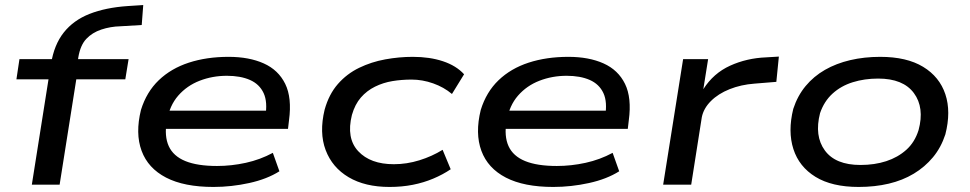

<svg xmlns="http://www.w3.org/2000/svg" viewBox="-20 -731 3839 760"><path d="M106 0 172 -417H45L57 -497H219L178 -463L182 -478Q194 -554 232.5 -602.5Q271 -651 334.5 -676Q398 -701 485 -707L547 -711L541 -632L457 -627Q417 -626 381 -614Q345 -602 321.5 -577Q298 -552 290 -504L286 -477L267 -497H489L476 -417H282L216 0Z M825 9Q709 9 637.5 -28Q566 -65 540.5 -134Q515 -203 538 -296Q560 -367 608.5 -413.5Q657 -460 727.5 -483Q798 -506 885 -506Q966 -506 1024 -480Q1082 -454 1109 -399Q1136 -344 1124 -255L1120 -221H611L622 -293H1058L1030 -269Q1040 -327 1023.5 -362.5Q1007 -398 969.5 -414.5Q932 -431 878 -431Q821 -431 770.5 -411.5Q720 -392 685.5 -352.5Q651 -313 641 -253L640 -251Q630 -192 648 -152.5Q666 -113 713.5 -93.5Q761 -74 839 -74Q896 -74 953 -86.5Q1010 -99 1060 -126L1086 -53Q1037 -22 966.5 -6.5Q896 9 825 9Z M1522 9Q1425 9 1360 -29.5Q1295 -68 1269 -137Q1243 -206 1265 -297Q1282 -358 1317.5 -398.5Q1353 -439 1401.5 -462.5Q1450 -486 1505 -496Q1560 -506 1614 -506Q1681 -506 1733.5 -488.5Q1786 -471 1817 -437L1769 -359Q1737 -386 1694.5 -401Q1652 -416 1609 -416Q1570 -416 1533.5 -410Q1497 -404 1464.5 -388Q1432 -372 1408.5 -345Q1385 -318 1373 -276Q1350 -184 1398 -132.5Q1446 -81 1539 -81Q1590 -81 1640 -96.5Q1690 -112 1732 -138L1764 -61Q1733 -40 1695 -24Q1657 -8 1614 0.5Q1571 9 1522 9Z M2170 9Q2054 9 1982.5 -28Q1911 -65 1885.5 -134Q1860 -203 1883 -296Q1905 -367 1953.5 -413.5Q2002 -460 2072.5 -483Q2143 -506 2230 -506Q2311 -506 2369 -480Q2427 -454 2454 -399Q2481 -344 2469 -255L2465 -221H1956L1967 -293H2403L2375 -269Q2385 -327 2368.5 -362.5Q2352 -398 2314.5 -414.5Q2277 -431 2223 -431Q2166 -431 2115.5 -411.5Q2065 -392 2030.5 -352.5Q1996 -313 1986 -253L1985 -251Q1975 -192 1993 -152.5Q2011 -113 2058.5 -93.5Q2106 -74 2184 -74Q2241 -74 2298 -86.5Q2355 -99 2405 -126L2431 -53Q2382 -22 2311.5 -6.5Q2241 9 2170 9Z M2605 0 2684 -497H2783L2764 -378Q2804 -441 2870 -471Q2936 -501 3013 -504L3063 -507L3053 -407L2967 -400Q2913 -396 2868 -378Q2823 -360 2794 -331Q2765 -302 2758 -267L2716 0Z M3379 9Q3273 9 3208 -31Q3143 -71 3120.5 -141Q3098 -211 3120 -300Q3137 -352 3169 -390.5Q3201 -429 3245.5 -454.5Q3290 -480 3345.5 -493Q3401 -506 3464 -506Q3569 -506 3634 -466.5Q3699 -427 3722 -358Q3745 -289 3722 -199Q3705 -147 3673 -108.5Q3641 -70 3597 -43.5Q3553 -17 3498 -4Q3443 9 3379 9ZM3386 -78Q3442 -78 3488 -93Q3534 -108 3567.5 -138Q3601 -168 3616 -216Q3640 -305 3597.5 -362.5Q3555 -420 3456 -420Q3402 -420 3355.5 -405.5Q3309 -391 3275.5 -360.5Q3242 -330 3226 -283Q3203 -193 3245 -135.5Q3287 -78 3386 -78Z"/></svg>

Font: Nunito Sans 7pt Expanded Medium
Style: Italic
Weight: 500
Width: 7
Italic angle: -9°
Designer: Vernon Adams
Foundry: Vernon Adams
Version: Version 3.101;gftools[0.9.27]